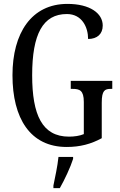

<svg xmlns="http://www.w3.org/2000/svg" viewBox="-20 -744 616 985"><path d="M322 10C391 10 447 -5 502 -35V-217C502 -281 518 -288 549 -288H556V-329H343V-288H352C388 -288 410 -281 410 -221V-56C389 -47 361 -43 334 -43C196 -43 145 -155 145 -358C145 -569 200 -672 323 -672C401 -672 432 -604 432 -544C479 -544 507 -570 507 -613C507 -676 441 -724 326 -724C141 -724 44 -574 44 -358C44 -137 135 10 322 10ZM254 208V221H287C311 179 342 113 355 71V61H280C275 110 263 163 254 208Z"/></svg>

Font: Noto Serif Lao ExtCond
Style: Regular
Weight: 400
Width: 2
Designer: Monotype Design Team
Foundry: Monotype Imaging Inc.
Version: Version 2.004